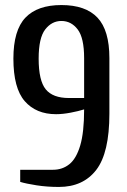

<svg xmlns="http://www.w3.org/2000/svg" viewBox="-20 -730 502 760"><path d="M213 10Q166 10 124.5 3.5Q83 -3 60 -10V-58H190Q227 -58 254.5 -80Q282 -102 297.5 -154Q313 -206 313 -297Q291 -290 259.5 -284Q228 -278 202 -278Q123 -278 78 -329.5Q33 -381 33 -498Q33 -610 80.5 -660Q128 -710 223 -710Q319 -710 366 -660Q413 -610 413 -500V-280Q413 -125 361 -57.5Q309 10 213 10ZM253 -342H313V-500Q313 -580 287.5 -613.5Q262 -647 223 -647Q185 -647 159 -613.5Q133 -580 133 -498Q133 -411 161 -376.5Q189 -342 253 -342Z"/></svg>

Font: Cuprum Medium
Style: Regular
Weight: 500
Designer: Jovanny Lemonad
Foundry: Jovanny Lemonad
Version: Version 3.000